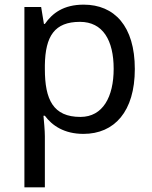

<svg xmlns="http://www.w3.org/2000/svg" viewBox="-20 -566 655 826"><path d="M340 -546C253 -546 205 -509 173 -463H169L157 -536H85V240H173V20C173 -5 169 -45 167 -68H173C204 -26 256 10 339 10C472 10 560 -86 560 -269C560 -454 472 -546 340 -546ZM324 -472C423 -472 469 -392 469 -270C469 -150 423 -63 326 -63C209 -63 173 -137 173 -269V-286C175 -411 215 -472 324 -472Z"/></svg>

Font: Noto Sans Inscriptional Parthian
Style: Regular
Weight: 400
Designer: Monotype Design Team
Foundry: Monotype Imaging Inc.
Version: Version 2.003